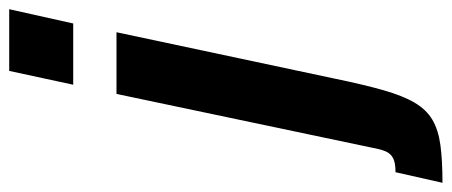

<svg xmlns="http://www.w3.org/2000/svg" viewBox="-408 -481 981 417"><g transform="rotate(-90 82.5 -272.5)"><path d="M107 -604 137 -743H271L240 -604ZM-106 198 -83 96Q-62 96 -52 90.5Q-42 85 -37.5 74Q-33 63 -30 46L87 -510H221L120 -35Q107 28 95 70Q83 112 68 137.5Q53 163 31 176Q9 189 -24 193.5Q-57 198 -106 198Z"/></g></svg>

Font: Saira ExtraCondensed Black
Style: Italic
Weight: 900
Width: 2
Italic angle: -12°
Designer: Hector Gatti with collaboration of the Omnibus-Type team
Foundry: Omnibus-Type
Version: Version 1.101